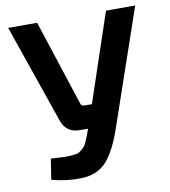

<svg xmlns="http://www.w3.org/2000/svg" viewBox="-79 -758 738 835"><g transform="rotate(-10 289.5 -340.5)"><path d="M445 -690H574L397 -175Q367 -88 329.5 -43Q292 2 228 8Q158 13 83 -7L97 -98Q136 -96 153 -95Q170 -94 191.5 -96Q213 -98 220.5 -102Q228 -106 239 -116Q250 -126 255.5 -138Q261 -150 270 -173L279 -198H243Q182 -198 163 -256L13 -690H141L264 -313Q267 -300 282 -300H314Z"/></g></svg>

Font: Exo 2 Semi Bold
Style: Regular
Weight: 600
Designer: Natanael Gama
Version: Version 1.001;PS 001.001;hotconv 1.0.88;makeotf.lib2.5.64775